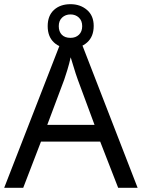

<svg xmlns="http://www.w3.org/2000/svg" viewBox="-20 -898 679 918"><path d="M545 0 459 -221H176L91 0H0L279 -717H360L638 0ZM352 -517Q349 -525 342 -546Q335 -567 328.5 -589.5Q322 -612 318 -624Q311 -593 302 -563.5Q293 -534 287 -517L206 -301H432ZM317 -667Q268 -667 238 -695Q208 -723 208 -773Q208 -823 238 -850.5Q268 -878 317 -878Q364 -878 396 -850.5Q428 -823 428 -774Q428 -723 396.5 -695Q365 -667 317 -667ZM317 -717Q342 -717 357.5 -732Q373 -747 373 -773Q373 -799 357 -814Q341 -829 317 -829Q293 -829 277 -814Q261 -799 261 -773Q261 -747 275.5 -732Q290 -717 317 -717Z"/></svg>

Font: Noto Sans Saurashtra
Style: Regular
Weight: 400
Designer: Monotype Design Team
Foundry: Monotype Imaging Inc.
Version: Version 2.001; ttfautohint (v1.8.4.7-5d5b)